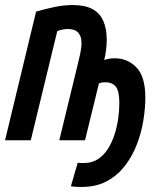

<svg xmlns="http://www.w3.org/2000/svg" viewBox="-62 -556 642 761"><path d="M261 185Q250 185 239.5 184.5Q229 184 219 182L246 89Q253 90 258.5 90Q264 90 273 90Q303 90 326.5 74.5Q350 59 366 33.5Q382 8 392 -23Q402 -54 406.5 -86.5Q411 -119 411 -147Q411 -195 397 -212.5Q383 -230 355 -230Q348 -230 342 -229Q336 -228 330 -225L275 0H173L243 -288Q250 -316 255.5 -341Q261 -366 261 -386Q261 -412 248 -426.5Q235 -441 207 -441Q197 -441 186.5 -439Q176 -437 165 -433L60 0H-42L81 -510Q115 -520 153 -528Q191 -536 226 -536Q275 -536 304.5 -520Q334 -504 347.5 -473Q361 -442 361 -399Q361 -379 358.5 -358.5Q356 -338 351 -318Q362 -322 372 -323.5Q382 -325 393 -325Q444 -325 479 -288.5Q514 -252 514 -170Q514 -126 506 -77.5Q498 -29 480 17.5Q462 64 432.5 102Q403 140 361 162.5Q319 185 261 185Z"/></svg>

Font: Ubuntu Sans Mono SemiBold
Style: Italic
Weight: 600
Italic angle: -13.5°
Monospace: yes
Designer: Dalton Maag Ltd
Foundry: Dalton Maag Ltd
Version: Version 1.006